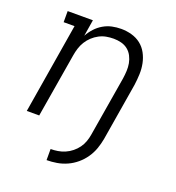

<svg xmlns="http://www.w3.org/2000/svg" viewBox="-133 -644 865 944"><g transform="rotate(20 300.0 -172.0)"><path d="M216 194V136Q234 136 253 133Q272 130 290.5 122Q309 114 325 101Q341 88 352.5 72Q364 56 370.5 37.5Q377 19 380 0Q393 -78 406 -156Q419 -234 432 -312Q435 -332 436 -352.5Q437 -373 433.5 -392Q430 -411 421 -428.5Q412 -446 397 -458Q382 -470 362.5 -475Q343 -480 323 -480Q323 -480 323 -480Q323 -480 323 -480Q303 -480 284 -476.5Q265 -473 247 -463.5Q229 -454 214 -440Q199 -426 188.5 -409Q178 -392 172 -373Q166 -354 163 -335L107 0H42L120 -472H63V-530H195L181 -444Q193 -466 210 -484.5Q227 -503 248.5 -515.5Q270 -528 293.5 -533Q317 -538 341 -538Q369 -538 396 -530.5Q423 -523 444 -506.5Q465 -490 478 -466Q491 -442 496.5 -415Q502 -388 501 -359.5Q500 -331 496 -302L446 0Q441 27 432 52.5Q423 78 407 101.5Q391 125 369 143.5Q347 162 321.5 173.5Q296 185 269 189.5Q242 194 216 194Z"/></g></svg>

Font: Iosevka Slab Light Extended
Style: Italic
Weight: 300
Width: 7
Italic angle: -9°
Monospace: yes
Designer: Belleve Invis
Foundry: Belleve Invis
Version: Version 11.1.0; ttfautohint (v1.8.3)